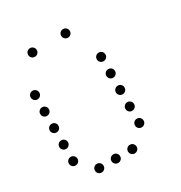

<svg xmlns="http://www.w3.org/2000/svg" viewBox="-175 -903 950 1006"><g transform="rotate(-30 300.0 -400.0)"><path d="M149 -776Q139 -776 131.5 -768.5Q124 -761 124 -751V-749Q124 -739 131.5 -731.5Q139 -724 149 -724H151Q161 -724 168.5 -731.5Q176 -739 176 -749V-751Q176 -761 168.5 -768.5Q161 -776 151 -776ZM349 -776Q339 -776 331.5 -768.5Q324 -761 324 -751V-749Q324 -739 331.5 -731.5Q339 -724 349 -724H351Q361 -724 368.5 -731.5Q376 -739 376 -749V-751Q376 -761 368.5 -768.5Q361 -776 351 -776ZM49 -576Q39 -576 31.5 -568.5Q24 -561 24 -551V-549Q24 -539 31.5 -531.5Q39 -524 49 -524H51Q61 -524 68.5 -531.5Q76 -539 76 -549V-551Q76 -561 68.5 -568.5Q61 -576 51 -576ZM449 -576Q439 -576 431.5 -568.5Q424 -561 424 -551V-549Q424 -539 431.5 -531.5Q439 -524 449 -524H451Q461 -524 468.5 -531.5Q476 -539 476 -549V-551Q476 -561 468.5 -568.5Q461 -576 451 -576ZM49 -476Q39 -476 31.5 -468.5Q24 -461 24 -451V-449Q24 -439 31.5 -431.5Q39 -424 49 -424H51Q61 -424 68.5 -431.5Q76 -439 76 -449V-451Q76 -461 68.5 -468.5Q61 -476 51 -476ZM449 -476Q439 -476 431.5 -468.5Q424 -461 424 -451V-449Q424 -439 431.5 -431.5Q439 -424 449 -424H451Q461 -424 468.5 -431.5Q476 -439 476 -449V-451Q476 -461 468.5 -468.5Q461 -476 451 -476ZM49 -376Q39 -376 31.5 -368.5Q24 -361 24 -351V-349Q24 -339 31.5 -331.5Q39 -324 49 -324H51Q61 -324 68.5 -331.5Q76 -339 76 -349V-351Q76 -361 68.5 -368.5Q61 -376 51 -376ZM449 -376Q439 -376 431.5 -368.5Q424 -361 424 -351V-349Q424 -339 431.5 -331.5Q439 -324 449 -324H451Q461 -324 468.5 -331.5Q476 -339 476 -349V-351Q476 -361 468.5 -368.5Q461 -376 451 -376ZM49 -276Q39 -276 31.5 -268.5Q24 -261 24 -251V-249Q24 -239 31.5 -231.5Q39 -224 49 -224H51Q61 -224 68.5 -231.5Q76 -239 76 -249V-251Q76 -261 68.5 -268.5Q61 -276 51 -276ZM449 -276Q439 -276 431.5 -268.5Q424 -261 424 -251V-249Q424 -239 431.5 -231.5Q439 -224 449 -224H451Q461 -224 468.5 -231.5Q476 -239 476 -249V-251Q476 -261 468.5 -268.5Q461 -276 451 -276ZM49 -176Q39 -176 31.5 -168.5Q24 -161 24 -151V-149Q24 -139 31.5 -131.5Q39 -124 49 -124H51Q61 -124 68.5 -131.5Q76 -139 76 -149V-151Q76 -161 68.5 -168.5Q61 -176 51 -176ZM449 -176Q439 -176 431.5 -168.5Q424 -161 424 -151V-149Q424 -139 431.5 -131.5Q439 -124 449 -124H451Q461 -124 468.5 -131.5Q476 -139 476 -149V-151Q476 -161 468.5 -168.5Q461 -176 451 -176ZM149 -76Q139 -76 131.5 -68.5Q124 -61 124 -51V-49Q124 -39 131.5 -31.5Q139 -24 149 -24H151Q161 -24 168.5 -31.5Q176 -39 176 -49V-51Q176 -61 168.5 -68.5Q161 -76 151 -76ZM249 -76Q239 -76 231.5 -68.5Q224 -61 224 -51V-49Q224 -39 231.5 -31.5Q239 -24 249 -24H251Q261 -24 268.5 -31.5Q276 -39 276 -49V-51Q276 -61 268.5 -68.5Q261 -76 251 -76ZM349 -76Q339 -76 331.5 -68.5Q324 -61 324 -51V-49Q324 -39 331.5 -31.5Q339 -24 349 -24H351Q361 -24 368.5 -31.5Q376 -39 376 -49V-51Q376 -61 368.5 -68.5Q361 -76 351 -76Z"/></g></svg>

Font: Doto Rounded
Style: Regular
Weight: 400
Monospace: yes
Version: Version 1.000